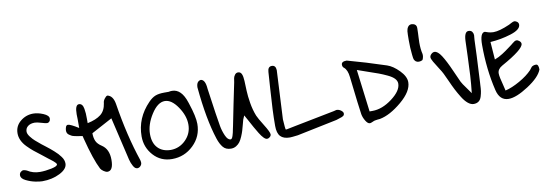

<svg xmlns="http://www.w3.org/2000/svg" viewBox="-54 -1043 4197 1463"><g transform="rotate(-10 2044.0 -311.0)"><path d="M178 -53Q220 -53 267.5 -63Q315 -73 315 -88Q315 -93 308 -100.5Q301 -108 293.5 -114.5Q286 -121 274 -130Q262 -139 258 -142Q243 -155 210.5 -179.5Q178 -204 156 -222Q134 -240 109.5 -265Q85 -290 72.5 -317Q60 -344 60 -372Q60 -428 103.5 -464Q147 -500 203 -500Q239 -500 280.5 -482.5Q322 -465 322 -441Q322 -427 314 -418.5Q306 -410 297 -410Q285 -410 252.5 -420Q220 -430 203 -430Q170 -430 150 -414.5Q130 -399 130 -373Q130 -355 147.5 -332.5Q165 -310 180.5 -296.5Q196 -283 225 -259Q232 -254 253 -237.5Q274 -221 284 -213Q294 -205 312 -189Q330 -173 339.5 -162.5Q349 -152 360 -137.5Q371 -123 375.5 -109.5Q380 -96 380 -83Q380 -41 320 -10.5Q260 20 183 20Q164 20 129 13Q94 6 58.5 -11.5Q23 -29 23 -53Q23 -69 33.5 -78.5Q44 -88 55 -88Q65 -88 81 -81Q124 -53 178 -53Z M600 -389V-356Q667 -370 703.5 -398.5Q740 -427 748 -485Q748 -500 760.5 -517.5Q773 -535 784 -537Q827 -528 838 -463Q878 -209 946 -9Q949 3 949 12Q949 25 938.5 36.5Q928 48 913 48Q896 48 882.5 24Q869 0 862 -28L856 -54Q799 -298 784 -361L622 -274Q622 -239 633 -213.5Q644 -188 677 -167Q730 -132 730 -50Q730 35 685 35Q673 35 656.5 24Q640 13 633 1Q593 -77 550 -245L545 -266Q541 -267 526 -269Q511 -271 503.5 -272.5Q496 -274 482 -277Q468 -280 460.5 -284.5Q453 -289 444.5 -294.5Q436 -300 431.5 -308.5Q427 -317 427 -328Q427 -341 432 -355.5Q437 -370 449 -370Q468 -370 530 -331V-400Q530 -404 529.5 -417Q529 -430 529 -437Q529 -510 559 -510Q573 -510 582 -499.5Q591 -489 594.5 -468Q598 -447 599 -431Q600 -415 600 -389Z M1215 -484H1249Q1262 -487 1275 -487Q1348 -487 1383 -379L1387 -367Q1422 -262 1422 -206Q1422 -109 1352.5 -42Q1283 25 1187 25Q1100 25 1043.5 -37.5Q987 -100 987 -185Q987 -327 1092 -435Q1119 -463 1145.5 -473.5Q1172 -484 1215 -484ZM1053 -191Q1053 -122 1089 -84Q1125 -46 1189 -45Q1257 -46 1305.5 -95Q1354 -144 1354 -213Q1354 -281 1306.5 -350.5Q1259 -420 1207 -420Q1152 -420 1102.5 -342.5Q1053 -265 1053 -191Z M1589 -161Q1596 -121 1612.5 -83.5Q1629 -46 1651 -45Q1657 -45 1661.5 -51Q1666 -57 1670 -69.5Q1674 -82 1676.5 -93Q1679 -104 1682 -120Q1685 -136 1687 -143Q1698 -197 1719.5 -305Q1741 -413 1753 -467Q1756 -488 1758.5 -500.5Q1761 -513 1770.5 -525.5Q1780 -538 1795 -538Q1814 -538 1822.5 -519.5Q1831 -501 1832.5 -465.5Q1834 -430 1835.5 -389Q1837 -348 1846 -293Q1855 -238 1874 -190Q1883 -168 1920.5 -108Q1958 -48 1958 -30Q1958 -19 1947.5 -10Q1937 -1 1926 -1Q1915 -1 1900.5 -15.5Q1886 -30 1870 -56Q1854 -82 1840.5 -106Q1827 -130 1810 -162Q1793 -194 1785 -207Q1781 -195 1772 -177Q1769 -166 1762 -139.5Q1755 -113 1749.5 -94.5Q1744 -76 1733.5 -51.5Q1723 -27 1712 -12Q1701 3 1683 14Q1665 25 1643 25Q1603 25 1581.5 -1Q1560 -27 1546 -70Q1494 -229 1471 -478Q1471 -525 1505 -531Q1540 -528 1545 -456Q1578 -220 1589 -161Z M2070 -126Q2075 -50 2077 -48Q2079 -46 2085 -46Q2087 -46 2154 -60Q2298 -89 2464 -121Q2466 -121 2473.5 -123.5Q2481 -126 2484 -126Q2503 -126 2519 -114Q2535 -102 2535 -90Q2535 -78 2526 -71.5Q2517 -65 2497 -59.5Q2477 -54 2471 -51L2161 13Q2113 19 2099 19Q2050 19 2026.5 -6Q2003 -31 2003 -87Q2003 -150 2006 -215.5Q2009 -281 2015.5 -374.5Q2022 -468 2024 -501Q2026 -542 2057 -542Q2087 -542 2089 -504Z M2923 -393Q2968 -378 3014 -331Q3060 -284 3060 -240Q3060 -169 2969 -92.5Q2878 -16 2799 -1Q2792 0 2778.5 1Q2765 2 2759 4Q2753 5 2739 11.5Q2725 18 2718 18Q2702 18 2686 -8Q2670 -34 2665 -61Q2657 -110 2629 -355Q2623 -411 2597 -432Q2585 -440 2585 -458Q2585 -483 2626 -483Q2766 -445 2923 -393ZM2690 -399 2731 -71H2753Q2829 -71 2906 -129Q2983 -187 2983 -242Q2983 -263 2966.5 -281Q2950 -299 2915 -315.5Q2880 -332 2850.5 -343Q2821 -354 2768.5 -371.5Q2716 -389 2690 -399Z M3195 -521Q3195 -470 3204 -434Q3205 -431 3205 -424Q3205 -412 3201 -399Q3197 -386 3193 -385Q3180 -379 3167 -379Q3154 -379 3144 -386Q3140 -389 3136.5 -394Q3133 -399 3131 -403Q3129 -407 3128 -415Q3127 -423 3126.5 -426.5Q3126 -430 3125 -439Q3124 -448 3124 -450Q3119 -490 3119 -554Q3119 -602 3121 -623Q3123 -642 3133 -656Q3143 -670 3161 -670Q3164 -670 3174 -668Q3199 -661 3199 -635Q3199 -603 3198 -594Q3198 -592 3196.5 -563.5Q3195 -535 3195 -521Z M3453 -174Q3462 -156 3488 -121Q3514 -86 3522 -73Q3530 -144 3533.5 -207Q3537 -270 3540 -355.5Q3543 -441 3544 -474Q3547 -544 3579 -544Q3599 -544 3607.5 -531.5Q3616 -519 3616 -505Q3616 -500 3614.5 -488Q3613 -476 3613 -470Q3611 -387 3598 -140Q3598 -138 3597.5 -133Q3597 -128 3597 -125Q3596 -95 3593.5 -77Q3591 -59 3584 -35.5Q3577 -12 3561.5 -0.5Q3546 11 3523 11Q3501 11 3478.5 -7.5Q3456 -26 3435 -60Q3414 -94 3398.5 -124Q3383 -154 3364 -197Q3345 -240 3337 -255Q3329 -272 3308 -304Q3287 -336 3273 -360.5Q3259 -385 3259 -396Q3259 -409 3271 -420.5Q3283 -432 3296 -432Q3321 -432 3349 -388.5Q3377 -345 3411.5 -266.5Q3446 -188 3453 -174Z M3730 -432 3740 -295Q3756 -301 3771 -308.5Q3786 -316 3802.5 -326.5Q3819 -337 3828 -343.5Q3837 -350 3857 -364.5Q3877 -379 3882 -383Q3886 -386 3895.5 -394Q3905 -402 3912 -406Q3919 -410 3927 -410Q3937 -410 3949 -400Q3961 -390 3961 -378Q3961 -336 3788 -240Q3750 -219 3750 -185Q3750 -170 3755 -147.5Q3760 -125 3767.5 -96Q3775 -67 3779 -48Q3830 -60 3891.5 -95Q3953 -130 3989 -168Q3992 -171 3997.5 -179Q4003 -187 4007 -191Q4011 -195 4020 -198.5Q4029 -202 4041 -202Q4061 -202 4061 -161Q4040 -104 3945.5 -42.5Q3851 19 3792 19Q3723 19 3703 -65Q3663 -232 3663 -421Q3663 -516 3701 -516L3713 -512Q3740 -502 3767 -502Q3812 -502 3892 -537Q3895 -538 3911 -547Q3927 -556 3936 -556Q3946 -556 3957 -547.5Q3968 -539 3968 -525Q3968 -486 3889.5 -461.5Q3811 -437 3730 -432Z"/></g></svg>

Font: Because We Organize
Style: Regular
Weight: 400
Designer: Liz Wetzel, Aaron Williamson, Russ McMullin
Foundry: Red Hat
Version: Version 1.000